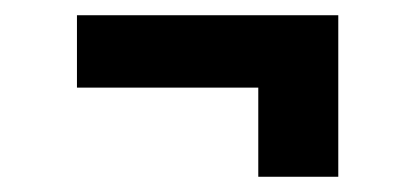

<svg xmlns="http://www.w3.org/2000/svg" viewBox="-20 -386 540 252"><path d="M81 -271H319V-154H424V-366H81Z"/></svg>

Font: Inconsolata
Style: Bold
Weight: 700
Monospace: yes
Designer: Raph Levien, Kirill Tkachev(cyreal.org)
Foundry: Raph Levien, Kirill Tkachev(cyreal.org)
Version: Version 1.014